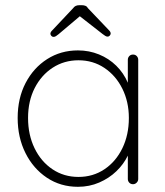

<svg xmlns="http://www.w3.org/2000/svg" viewBox="-20 -709 635 739"><path d="M492 -499Q501 -499 506.5 -493Q512 -487 512 -479V-20Q512 -12 506 -6Q500 0 492 0Q483 0 477.5 -6Q472 -12 472 -20V-162L488 -175Q488 -143 472 -110Q456 -77 428 -50Q400 -23 362 -6.5Q324 10 280 10Q213 10 160.5 -25Q108 -60 78 -120Q48 -180 48 -255Q48 -331 78.5 -389.5Q109 -448 161.5 -481.5Q214 -515 280 -515Q323 -515 361 -499.5Q399 -484 427.5 -456Q456 -428 472 -390.5Q488 -353 488 -309L472 -334V-479Q472 -487 477.5 -493Q483 -499 492 -499ZM282 -28Q338 -28 382 -57.5Q426 -87 451 -138.5Q476 -190 476 -255Q476 -317 451 -367.5Q426 -418 382 -447.5Q338 -477 282 -477Q227 -477 183 -448.5Q139 -420 113.5 -370Q88 -320 88 -255Q88 -190 113 -138.5Q138 -87 182 -57.5Q226 -28 282 -28ZM284 -649 295 -653 205 -577Q200 -573 195.5 -570Q191 -567 186 -567Q181 -567 177.5 -571Q174 -575 174 -579Q174 -582 175.5 -585Q177 -588 180 -591L261 -677Q269 -689 285 -689H295Q303 -689 309 -686.5Q315 -684 319 -677L400 -592Q403 -589 404.5 -586Q406 -583 406 -580Q406 -576 402.5 -572Q399 -568 394 -568Q390 -568 385 -571Q380 -574 375 -578Z"/></svg>

Font: Quicksand Variable Light
Style: Regular
Weight: 300
Designer: Andrew Paglinawan
Foundry: Andrew Paglinawan
Version: Version 3.004